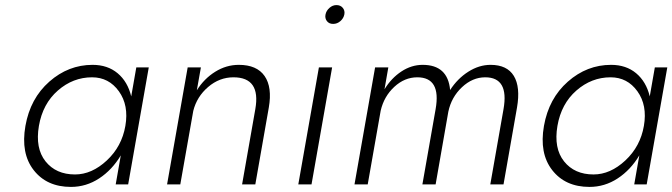

<svg xmlns="http://www.w3.org/2000/svg" viewBox="-20 -725 2644 755"><path d="M344 -470Q403 -470 442.5 -437Q482 -404 496 -346L516 -460H565L484 0H435L455 -114Q421 -57 370 -23.5Q319 10 259 10Q164 10 112.5 -56Q61 -122 80 -230Q99 -338 174 -404Q249 -470 344 -470ZM133 -230Q118 -142 159 -90.5Q200 -39 275 -39Q341 -39 400 -94Q459 -149 473 -230Q487 -311 447.5 -366Q408 -421 342 -421Q267 -421 207.5 -369Q148 -317 133 -230Z M984 -296Q1006 -421 898 -421Q843 -421 798.5 -383Q754 -345 740 -289L689 0H637L718 -460H770L754 -370Q783 -416 826.5 -443Q870 -470 919 -470Q990 -470 1020.5 -426Q1051 -382 1037 -302L984 0H932Z M1303 -705Q1319 -705 1328 -694Q1337 -683 1334 -668Q1331 -653 1318.5 -642Q1306 -631 1290 -631Q1274 -631 1265.5 -642Q1257 -653 1260 -668Q1263 -683 1275.5 -694Q1288 -705 1303 -705ZM1234 -460H1286L1205 0H1153Z M2013 -302 1960 0H1908L1960 -296Q1982 -421 1888 -421Q1838 -421 1796.5 -382Q1755 -343 1743 -286L1693 0H1641L1693 -296Q1715 -421 1621 -421Q1571 -421 1530.5 -383.5Q1490 -346 1477 -290L1426 0H1374L1455 -460H1507L1492 -374Q1519 -418 1558.5 -444Q1598 -470 1642 -470Q1741 -470 1750 -371Q1779 -416 1821.5 -443Q1864 -470 1909 -470Q1974 -470 2000.5 -426.5Q2027 -383 2013 -302Z M2383 -470Q2442 -470 2481.5 -437Q2521 -404 2535 -346L2555 -460H2604L2523 0H2474L2494 -114Q2460 -57 2409 -23.5Q2358 10 2298 10Q2203 10 2151.5 -56Q2100 -122 2119 -230Q2138 -338 2213 -404Q2288 -470 2383 -470ZM2172 -230Q2157 -142 2198 -90.5Q2239 -39 2314 -39Q2380 -39 2439 -94Q2498 -149 2512 -230Q2526 -311 2486.5 -366Q2447 -421 2381 -421Q2306 -421 2246.5 -369Q2187 -317 2172 -230Z"/></svg>

Font: Renner* Light
Style: Light Italic
Weight: 300
Italic angle: -10°
Version: Version 003.000 ; ttfautohint (v0.97) -l 8 -r 50 -G 200 -x 1